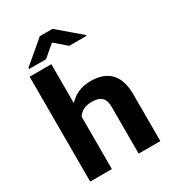

<svg xmlns="http://www.w3.org/2000/svg" viewBox="-218 -1062 1083 1189"><g transform="rotate(-30 323.5 -468.0)"><path d="M327.1 -423C393.3 -423 419.5 -394.7 419.5 -334V0H574.6V-333C574.6 -460 520.3 -538 383.2 -538C311.7 -538 262.2 -509.1 228.1 -471V-750H73V0H228.1V-375C246.7 -403.6 277.6 -423 327.1 -423ZM504.2 -799 343.6 -936H253.4L93.9 -801V-793H214.9L298.5 -864L381 -793H504.2Z"/></g></svg>

Font: Asimov
Style: Wid
Weight: 500
Designer: Google
Version: Version 2.000980; 2014